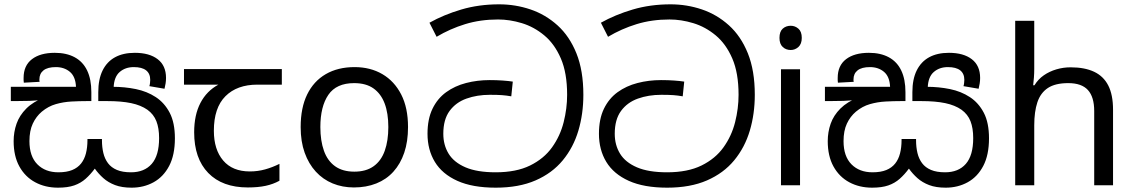

<svg xmlns="http://www.w3.org/2000/svg" viewBox="-20 -856 5243 887"><path d="M588 11Q543 11 511.5 -1Q480 -13 457.5 -33Q435 -53 418 -77Q398 -50 375.5 -30Q353 -10 323 0.5Q293 11 248 11Q189 11 142.5 -14Q96 -39 69.5 -87Q43 -135 43 -204Q43 -246 56.5 -284.5Q70 -323 101.5 -354.5Q133 -386 185 -406L187 -397Q153 -391 116 -390Q79 -389 50 -389H30V-455H331Q329 -502 303 -524Q277 -546 238 -546Q200 -546 181 -531Q162 -516 162 -489Q162 -487 162 -484Q162 -481 163 -478L90 -474Q89 -479 89 -485.5Q89 -492 89 -496Q89 -553 127.5 -582.5Q166 -612 233 -612Q287 -612 325 -591.5Q363 -571 382.5 -530.5Q402 -490 402 -430V-389H382Q347 -389 310 -387Q273 -385 238 -375Q203 -365 173 -340Q147 -318 131.5 -285Q116 -252 116 -204Q116 -134 152.5 -97Q189 -60 250 -60Q288 -60 313.5 -70.5Q339 -81 354.5 -100.5Q370 -120 377 -147.5Q384 -175 384 -208V-214H451V-208Q451 -176 457.5 -149Q464 -122 479 -102Q494 -82 520 -71Q546 -60 585 -60Q647 -60 681 -99Q715 -138 715 -218Q715 -264 702.5 -296Q690 -328 661 -349Q631 -370 586 -379.5Q541 -389 475 -389H434V-430Q434 -490 454 -530.5Q474 -571 511.5 -591.5Q549 -612 603 -612Q670 -612 708.5 -582.5Q747 -553 747 -496Q747 -483 745 -470.5Q743 -458 740 -446L670 -458Q672 -463 673 -472.5Q674 -482 674 -487Q674 -516 655 -531Q636 -546 598 -546Q559 -546 533 -523.5Q507 -501 505 -452L486 -455H501Q556 -455 607.5 -444.5Q659 -434 699.5 -407.5Q740 -381 764 -335Q788 -289 788 -217Q788 -140 761.5 -89.5Q735 -39 689.5 -14Q644 11 588 11Z M1125 10Q1007 10 942 -57Q877 -124 877 -245Q877 -325 906 -380.5Q935 -436 989 -465H830V-537H1282V-465H1169Q1075 -465 1021.5 -411.5Q968 -358 968 -252Q968 -165 1011 -114.5Q1054 -64 1134 -64Q1171 -64 1205 -73.5Q1239 -83 1271 -99V-21Q1242 -5 1207 2.5Q1172 10 1125 10Z M1865 -269Q1865 -202 1847.5 -150.5Q1830 -99 1797.5 -63Q1765 -27 1718.5 -8.5Q1672 10 1615 10Q1562 10 1517 -8.5Q1472 -27 1439 -63Q1406 -99 1387.5 -150.5Q1369 -202 1369 -269Q1369 -358 1399 -419.5Q1429 -481 1485 -513.5Q1541 -546 1618 -546Q1691 -546 1746.5 -513.5Q1802 -481 1833.5 -419.5Q1865 -358 1865 -269ZM1460 -269Q1460 -206 1476.5 -159.5Q1493 -113 1528 -88Q1563 -63 1617 -63Q1671 -63 1706 -88Q1741 -113 1757.5 -159.5Q1774 -206 1774 -269Q1774 -333 1757 -378Q1740 -423 1705.5 -447.5Q1671 -472 1616 -472Q1534 -472 1497 -418Q1460 -364 1460 -269Z M2270 11Q2163 11 2093 -20.5Q2023 -52 1989 -108Q1955 -164 1955 -238Q1955 -306 1978 -353.5Q2001 -401 2041 -430Q2081 -459 2133 -472.5Q2185 -486 2242 -486Q2274 -486 2302 -484Q2330 -482 2349 -479L2342 -411Q2319 -415 2298.5 -416.5Q2278 -418 2243 -418Q2184 -418 2135 -400.5Q2086 -383 2057 -343.5Q2028 -304 2028 -238Q2028 -186 2052.5 -146Q2077 -106 2130.5 -83Q2184 -60 2270 -60Q2365 -60 2429 -91.5Q2493 -123 2530.5 -175.5Q2568 -228 2584 -291.5Q2600 -355 2600 -418Q2600 -519 2571 -586Q2542 -653 2494.5 -692.5Q2447 -732 2391 -749Q2335 -766 2281 -766Q2199 -766 2129 -744.5Q2059 -723 1997 -686L1964 -751Q2030 -788 2111 -812Q2192 -836 2286 -836Q2361 -836 2430.5 -812.5Q2500 -789 2555.5 -739Q2611 -689 2643 -609.5Q2675 -530 2675 -418Q2675 -330 2652 -252.5Q2629 -175 2580 -115.5Q2531 -56 2454 -22.5Q2377 11 2270 11Z M3062 11Q2955 11 2885 -20.5Q2815 -52 2781 -108Q2747 -164 2747 -238Q2747 -306 2770 -353.5Q2793 -401 2833 -430Q2873 -459 2925 -472.5Q2977 -486 3034 -486Q3066 -486 3094 -484Q3122 -482 3141 -479L3134 -411Q3111 -415 3090.5 -416.5Q3070 -418 3035 -418Q2976 -418 2927 -400.5Q2878 -383 2849 -343.5Q2820 -304 2820 -238Q2820 -186 2844.5 -146Q2869 -106 2922.5 -83Q2976 -60 3062 -60Q3157 -60 3221 -91.5Q3285 -123 3322.5 -175.5Q3360 -228 3376 -291.5Q3392 -355 3392 -418Q3392 -519 3363 -586Q3334 -653 3286.5 -692.5Q3239 -732 3183 -749Q3127 -766 3073 -766Q2991 -766 2921 -744.5Q2851 -723 2789 -686L2756 -751Q2822 -788 2903 -812Q2984 -836 3078 -836Q3153 -836 3222.5 -812.5Q3292 -789 3347.5 -739Q3403 -689 3435 -609.5Q3467 -530 3467 -418Q3467 -330 3444 -252.5Q3421 -175 3372 -115.5Q3323 -56 3246 -22.5Q3169 11 3062 11Z M3676 -536V0H3588V-536ZM3633 -737Q3653 -737 3668.5 -723.5Q3684 -710 3684 -681Q3684 -653 3668.5 -639Q3653 -625 3633 -625Q3611 -625 3596 -639Q3581 -653 3581 -681Q3581 -710 3596 -723.5Q3611 -737 3633 -737Z M4349 11Q4304 11 4272.5 -1Q4241 -13 4218.5 -33Q4196 -53 4179 -77Q4159 -50 4136.5 -30Q4114 -10 4084 0.5Q4054 11 4009 11Q3950 11 3903.5 -14Q3857 -39 3830.5 -87Q3804 -135 3804 -204Q3804 -246 3817.5 -284.5Q3831 -323 3862.5 -354.5Q3894 -386 3946 -406L3948 -397Q3914 -391 3877 -390Q3840 -389 3811 -389H3791V-455H4092Q4090 -502 4064 -524Q4038 -546 3999 -546Q3961 -546 3942 -531Q3923 -516 3923 -489Q3923 -487 3923 -484Q3923 -481 3924 -478L3851 -474Q3850 -479 3850 -485.5Q3850 -492 3850 -496Q3850 -553 3888.5 -582.5Q3927 -612 3994 -612Q4048 -612 4086 -591.5Q4124 -571 4143.5 -530.5Q4163 -490 4163 -430V-389H4143Q4108 -389 4071 -387Q4034 -385 3999 -375Q3964 -365 3934 -340Q3908 -318 3892.5 -285Q3877 -252 3877 -204Q3877 -134 3913.5 -97Q3950 -60 4011 -60Q4049 -60 4074.5 -70.5Q4100 -81 4115.5 -100.5Q4131 -120 4138 -147.5Q4145 -175 4145 -208V-214H4212V-208Q4212 -176 4218.5 -149Q4225 -122 4240 -102Q4255 -82 4281 -71Q4307 -60 4346 -60Q4408 -60 4442 -99Q4476 -138 4476 -218Q4476 -264 4463.5 -296Q4451 -328 4422 -349Q4392 -370 4347 -379.5Q4302 -389 4236 -389H4195V-430Q4195 -490 4215 -530.5Q4235 -571 4272.5 -591.5Q4310 -612 4364 -612Q4431 -612 4469.5 -582.5Q4508 -553 4508 -496Q4508 -483 4506 -470.5Q4504 -458 4501 -446L4431 -458Q4433 -463 4434 -472.5Q4435 -482 4435 -487Q4435 -516 4416 -531Q4397 -546 4359 -546Q4320 -546 4294 -523.5Q4268 -501 4266 -452L4247 -455H4262Q4317 -455 4368.5 -444.5Q4420 -434 4460.5 -407.5Q4501 -381 4525 -335Q4549 -289 4549 -217Q4549 -140 4522.5 -89.5Q4496 -39 4450.5 -14Q4405 11 4349 11Z M4758 -537Q4758 -518 4756.5 -498Q4755 -478 4753 -462H4759Q4776 -490 4802 -508Q4828 -526 4860 -535.5Q4892 -545 4926 -545Q4991 -545 5034.5 -524.5Q5078 -504 5100 -461Q5122 -418 5122 -349V0H5035V-343Q5035 -408 5006 -440Q4977 -472 4915 -472Q4855 -472 4821 -449.5Q4787 -427 4772.5 -383.5Q4758 -340 4758 -277V0H4670V-760H4758Z"/></svg>

Font: lsinhala25
Style: Book
Weight: 400
Designer: Jelle Bosma - Monotype Design Team
Foundry: Monotype Imaging Inc.
Version: Version 2.003